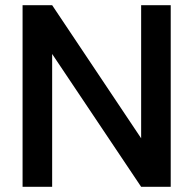

<svg xmlns="http://www.w3.org/2000/svg" viewBox="-20 -720 745 740"><path d="M67 0V-700H181L524 -187V-700H638V0H524L181 -512V0Z"/></svg>

Font: Rethink Sans SemiBold
Style: Regular
Weight: 600
Designer: The Rethink Sans project authors (Hans Thiessen). DM Sans designed by Colophon Foundry.
Foundry: Rethink Communications LLC
Version: Version 1.001